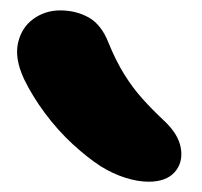

<svg xmlns="http://www.w3.org/2000/svg" viewBox="-20 -830 392 373"><path d="M268.8 -477Q247.6 -477 223.4 -484.7Q199.2 -492.4 175.6 -507Q149.2 -524.2 120.7 -550.5Q92.2 -576.8 67.6 -609.8Q43 -642.8 26.6 -676.6Q8.2 -716.4 15 -746.5Q21.8 -776.6 44.8 -793.2Q67.8 -809.8 96.8 -809.8Q128 -809.8 152.6 -795.9Q177.2 -782 191 -746.4Q205 -712 221.4 -685.6Q237.8 -659.2 257.1 -637.8Q276.4 -616.4 297.4 -596.8Q327 -569.6 331.4 -541.7Q335.8 -513.8 319.2 -495.4Q302.6 -477 268.8 -477Z"/></svg>

Font: Shantell Sans Light
Style: Regular
Weight: 300
Designer: Stephen Nixon, Anya Danilova, Shantell Martin
Foundry: Arrow Type
Version: Version 1.011;[c5ecc13dd]